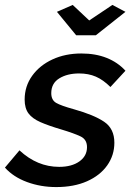

<svg xmlns="http://www.w3.org/2000/svg" viewBox="-45 -749 542 779"><path d="M183 10Q120 10 64.5 -10.5Q9 -31 -25 -69L34 -139Q106 -72 195 -72Q246 -72 277 -94Q308 -116 308 -152Q308 -183 282 -195.5Q256 -208 203 -224Q152 -239 119 -253.5Q86 -268 70.5 -289Q55 -310 55 -345Q55 -399 85.5 -441.5Q116 -484 168 -508Q220 -532 285 -532Q343 -532 388 -514Q433 -496 464 -462L403 -396Q374 -425 344 -438Q314 -451 276 -451Q228 -451 195.5 -431Q163 -411 163 -371Q163 -343 183 -331.5Q203 -320 254 -306Q336 -283 377.5 -255Q419 -227 419 -170Q419 -119 390 -78Q361 -37 308 -13.5Q255 10 183 10ZM186 -701 250 -729 317 -666 411 -729 464 -701 344 -606H264Z"/></svg>

Font: Raleway SemiBold
Style: Italic
Weight: 600
Italic angle: -12°
Designer: Matt McInerney, Pablo Impallari, Rodrigo Fuenzalida
Foundry: Matt McInerney, Pablo Impallari, Rodrigo Fuenzalida
Version: Version 4.026